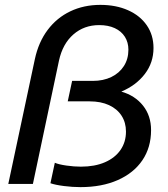

<svg xmlns="http://www.w3.org/2000/svg" viewBox="-20 -755 690 788"><path d="M187 -3 205 -87Q221 -80 252.5 -75.5Q284 -71 312 -71Q369 -71 410.5 -89Q452 -107 474.5 -139.5Q497 -172 497 -215Q497 -252 479 -280Q461 -308 427.5 -323.5Q394 -339 348 -339H258L276 -423H361Q404 -423 437 -439Q470 -455 488.5 -484Q507 -513 507 -551Q507 -581 492.5 -604Q478 -627 451 -639.5Q424 -652 387 -652Q325 -652 281 -613.5Q237 -575 222 -506L115 0H14L123 -512Q138 -582 175.5 -632Q213 -682 268.5 -708.5Q324 -735 392 -735Q456 -735 505.5 -713Q555 -691 582.5 -651Q610 -611 610 -558Q610 -498 574.5 -451.5Q539 -405 478 -379Q534 -363 567 -321.5Q600 -280 600 -221Q600 -150 564.5 -97.5Q529 -45 463.5 -16Q398 13 310 13Q278 13 242.5 8.5Q207 4 187 -3Z"/></svg>

Font: Azeret Mono
Style: Italic
Weight: 400
Italic angle: -12°
Designer: Martin Vácha
Foundry: Displaay
Version: Version 1.000; Glyphs 3.0.3, build 3074